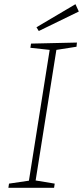

<svg xmlns="http://www.w3.org/2000/svg" viewBox="-20 -896 396 916"><path d="M345 -673 249 -658 150 -35 241 -20 238 0H20L23 -20L118 -34L217 -658L125 -668L128 -688L347 -693ZM165 -748 154 -766 340 -876 356 -841Z"/></svg>

Font: Bitter ExtraLight
Style: Italic
Weight: 200
Italic angle: -9°
Designer: Sol Matas, and Bitter project Authors
Foundry: Sol Matas
Version: Version 2.001